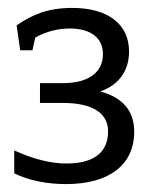

<svg xmlns="http://www.w3.org/2000/svg" viewBox="-20 -743 387 485"><path d="M147 -278C256 -278 319 -327 319 -410C319 -463 290 -497 233 -512C277 -527 306 -561 306 -613C306 -683 251 -723 163 -723C102 -723 63 -707 22 -679L31 -616H62L69 -648C99 -665 130 -671 156 -671C211 -671 240 -646 240 -606C240 -562 206 -533 139 -533H81V-483H138C213 -483 253 -458 253 -411C253 -358 217 -330 148 -330C108 -330 64 -341 16 -363V-305C54 -287 98 -278 147 -278Z"/></svg>

Font: Frost Regular
Style: Regular
Weight: 400
Designer: Lee Frost
Foundry: Lee Frost for Ice Communication Norge AS
Version: Version 2.011;hotconv 1.0.107;makeotfexe 2.5.65593